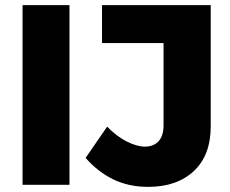

<svg xmlns="http://www.w3.org/2000/svg" viewBox="-20 -721 898 749"><path d="M68 -701H251V0H68ZM802 -228Q802 -115 736 -53.5Q670 8 558 8Q482 8 421.5 -21.5Q361 -51 314 -105L398 -227Q436 -188 475.5 -168.5Q515 -149 545 -149Q579 -149 598.5 -170Q618 -191 618 -232V-553H378V-701H802Z"/></svg>

Font: Alexandria
Style: Bold
Weight: 700
Designer: Mohamed Gaber
Foundry: Kief Type Foundry
Version: Version 5.100